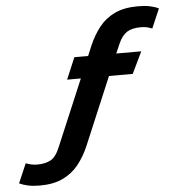

<svg xmlns="http://www.w3.org/2000/svg" viewBox="-211 -742 850 918"><g transform="rotate(-5 214.5 -283.5)"><path d="M-56 123Q-89 123 -112.5 118Q-136 113 -155 104L-115 11Q-88 22 -60 22Q-21 22 5 7.5Q31 -7 50 -55L183 -370H117L161 -474H227L247 -522Q268 -571 298 -609Q328 -647 373 -668.5Q418 -690 485 -690Q518 -690 542 -685Q566 -680 584 -671L544 -578Q532 -583 519.5 -586Q507 -589 490 -589Q447 -589 423 -573.5Q399 -558 382 -520L362 -474H482L432 -370H318L181 -45Q160 4 129.5 42Q99 80 54 101.5Q9 123 -56 123Z"/></g></svg>

Font: Kanit Medium
Style: Italic
Weight: 500
Italic angle: -12°
Designer: Katatrad Team
Foundry: CadsonDemak
Version: Version 2.000; ttfautohint (v1.8.3)